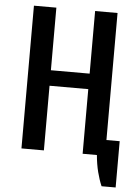

<svg xmlns="http://www.w3.org/2000/svg" viewBox="-58 -744 665 938"><g transform="rotate(5 275.0 -275.0)"><path d="M70 0V-700H180V-393H370V-700H480V0H370V-317H180V0ZM476 150Q463 120 453.5 82.5Q444 45 440 0H370V-77H545V150Z"/></g></svg>

Font: Cuprum SemiBold
Style: Regular
Weight: 600
Designer: Jovanny Lemonad
Foundry: Jovanny Lemonad
Version: Version 3.000